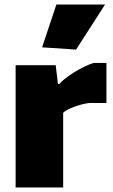

<svg xmlns="http://www.w3.org/2000/svg" viewBox="-20 -828 500 848"><path d="M166 -619 229 -808H444L316 -609ZM49 -540H226L236 -457H242Q252 -469 269.5 -482.5Q287 -496 308 -509Q329 -522 351.5 -533Q374 -544 393 -550H450V-373H373Q357 -371 340 -366.5Q323 -362 307 -356Q291 -350 278.5 -343.5Q266 -337 259 -330V0H49Z"/></svg>

Font: Encode Sans Narrow
Style: Black
Weight: 900
Designer: Pablo Impallari, Andres Torresi
Foundry: Pablo Impallari, Andres Torresi
Version: Version 1.000; ttfautohint (v1.00) -l 8 -r 50 -G 200 -x 14 -